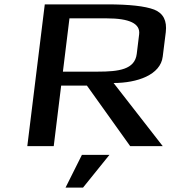

<svg xmlns="http://www.w3.org/2000/svg" viewBox="-20 -669 805 879"><path d="M725 -410 739 -522C745 -574 728 -608 686 -625C644 -641 572 -649 470 -649H185L105 0H226L260 -277H378L576 0H725L500 -289C608 -289 715 -326 725 -410ZM427 -341H268L298 -585H468C573 -585 623 -561 617 -512L606 -422C597 -351 525 -341 427 -341ZM481 40H355L280 190H360Z"/></svg>

Font: Gamestation Extended
Style: Italic
Weight: 400
Width: 7
Designer: Jonas Hecksher
Foundry: Jonas Hecksher, Playtypeª, e-types AS
Version: Version 1.003